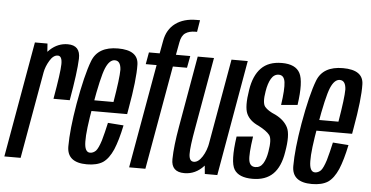

<svg xmlns="http://www.w3.org/2000/svg" viewBox="-85 -885 1908 988"><g transform="rotate(5 869.5 -390.5)"><path d="M194 -317.5H278Q304 -465 306.5 -534.2Q309 -603.5 243 -603.5Q192.5 -603.5 152.5 -566.8Q112.5 -530 101 -464L131.5 -449Q137 -479 155.5 -510Q174 -541 197 -541Q219.5 -541 219 -498.5Q218.5 -456 194 -317.5ZM-32 0H52L144 -519.5L138.5 -598H73.5Z M394.5 3.5 405.5 -57.5Q377 -57.5 376.5 -113Q375 -167 399 -301Q424.5 -448.5 444 -496Q463.5 -542.5 491.5 -542.5Q521.5 -542.5 524 -496.5Q524 -452.5 503 -328H394.5L385 -272H578.5Q581.5 -286.5 583.5 -301Q611 -454.5 609 -530Q607.5 -604.5 502.5 -604.5Q399.5 -604.5 370 -528Q341 -452.5 314.5 -301.5Q291.5 -167 291.5 -81Q291 3.5 394.5 3.5ZM405.5 -57.5 394.5 3.5Q446 3.5 477 -16.5Q507 -37 528.5 -86Q549 -135 565 -212.5L484 -218.5Q473 -168 461 -126Q448 -85 435.5 -71Q421.5 -57.5 405.5 -57.5Z M612.5 0H696.5L791.5 -536.5H864.5L876 -598H802L814 -662.5Q820 -698 839.8 -711.5Q859.5 -725 892 -725H900L910 -786H892Q825.5 -786 783 -754.5Q740.5 -723 730 -663.5L718 -598H662.5L651.5 -536.5H707.5Z M1003.5 0H1068L1173 -598H1089L996.5 -74ZM998.5 -598.5H914.5L850 -231Q832 -129.5 830.8 -62.2Q829.5 5 898 5Q955.5 5 997.8 -41.2Q1040 -87.5 1050.5 -149.5L1013 -165.5Q1005.5 -121 985 -89.2Q964.5 -57.5 941.5 -57.5Q917.5 -57.5 916.5 -94.8Q915.5 -132 933.5 -230.5Z M1249.5 3.5Q1317 3.5 1355.2 -34Q1393.5 -71.5 1405.5 -148Q1421.5 -238 1403.5 -275Q1385.5 -312 1338.5 -335.5Q1299.5 -351.5 1283.5 -370.8Q1267.5 -390 1278 -450.5Q1284.5 -492 1299.2 -517Q1314 -542 1338.5 -542Q1366 -542 1370.8 -506Q1375.5 -470 1363.5 -388L1448 -395.5Q1465.5 -517 1442.8 -560.2Q1420 -603.5 1349.5 -603.5Q1280.5 -603.5 1242.5 -564.5Q1204.5 -525.5 1193 -451Q1178.5 -363 1194.8 -327.2Q1211 -291.5 1257.5 -271Q1300 -249 1315.5 -228.8Q1331 -208.5 1319.5 -142.5Q1313.5 -105 1299.2 -81.5Q1285 -58 1259 -58Q1231.5 -58 1225.8 -88.5Q1220 -119 1234 -213.5L1149.5 -206Q1130.5 -74.5 1154.8 -35.5Q1179 3.5 1249.5 3.5Z M1556.5 3.5 1567.5 -57.5Q1539 -57.5 1538.5 -113Q1537 -167 1561 -301Q1586.5 -448.5 1606 -496Q1625.5 -542.5 1653.5 -542.5Q1683.5 -542.5 1686 -496.5Q1686 -452.5 1665 -328H1556.5L1547 -272H1740.5Q1743.5 -286.5 1745.5 -301Q1773 -454.5 1771 -530Q1769.5 -604.5 1664.5 -604.5Q1561.5 -604.5 1532 -528Q1503 -452.5 1476.5 -301.5Q1453.5 -167 1453.5 -81Q1453 3.5 1556.5 3.5ZM1567.5 -57.5 1556.5 3.5Q1608 3.5 1639 -16.5Q1669 -37 1690.5 -86Q1711 -135 1727 -212.5L1646 -218.5Q1635 -168 1623 -126Q1610 -85 1597.5 -71Q1583.5 -57.5 1567.5 -57.5Z"/></g></svg>

Font: Anybody ExtraCondensed
Style: Italic
Weight: 400
Width: 2
Italic angle: -10°
Version: Version 1.113;gftools[0.9.25]